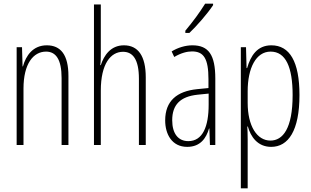

<svg xmlns="http://www.w3.org/2000/svg" viewBox="-20 -784 1683 1038"><path d="M233 -539C158 -539 120 -483 104 -425H102L99 -529H70V0H107V-305C107 -439 160 -505 229 -505C282 -505 313 -463 313 -362V0H350V-373C350 -488 308 -539 233 -539Z M525 -503V-760H488V0H525V-294C525 -440 579 -504 645 -504C697 -504 731 -465 731 -358V0H768V-366C768 -481 727 -539 650 -539C578 -539 542 -484 525 -432H522C525 -455 525 -472 525 -503Z M1132 -756V-764H1089C1057 -713 1026 -671 982 -618V-606H1004C1043 -643 1101 -709 1132 -756ZM1020 -539C983 -539 942 -527 908 -506L922 -476C959 -498 992 -506 1018 -506C1081 -506 1107 -468 1107 -356V-308L1046 -302C936 -291 873 -238 873 -133C873 -59 909 10 992 10C1064 10 1095 -38 1110 -89H1112L1115 0H1144V-359C1144 -487 1108 -539 1020 -539ZM1048 -272 1108 -278V-218C1108 -100 1076 -21 998 -21C944 -21 911 -61 911 -134C911 -218 955 -262 1048 -272Z M1447 -539C1370 -539 1335 -482 1316 -416H1313L1310 -529H1282V234H1319V-29C1319 -59 1318 -85 1317 -100H1320C1335 -46 1372 10 1446 10C1539 10 1599 -78 1599 -270C1599 -451 1546 -539 1447 -539ZM1443 -505C1525 -505 1562 -421 1562 -270C1562 -89 1509 -24 1442 -24C1369 -24 1319 -103 1319 -228V-291C1319 -416 1364 -505 1443 -505Z"/></svg>

Font: Noto Sans Thai ExtCond ExtLt
Style: Regular
Weight: 200
Width: 2
Designer: Monotype Design Team
Foundry: Monotype Imaging Inc.
Version: Version 2.002